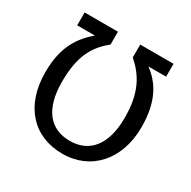

<svg xmlns="http://www.w3.org/2000/svg" viewBox="-156 -842 1004 1008"><g transform="rotate(30 346.0 -338.5)"><path d="M346 12C518 12 637 -119 637 -316C637 -481 577 -560 509 -611H616V-689H414V-611C487 -547 536 -467 536 -316C536 -147 461 -66 346 -66C228 -66 156 -147 156 -315C156 -467 198 -546 279 -611V-689H77V-611H184C116 -552 55 -475 55 -315C55 -113 169 12 346 12Z"/></g></svg>

Font: FiraGO Unicode
Style: Regular
Weight: 400
Designer: bBox Type
Foundry: bBox Type GmbH
Version: Version 1.001;PS 001.001;hotconv 1.0.88;makeotf.lib2.5.64775